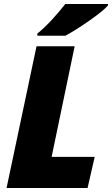

<svg xmlns="http://www.w3.org/2000/svg" viewBox="-20 -947 564 967"><path d="M164 -714H356L240 -157H457L421 0H13ZM168 -778Q201 -804 239 -845Q277 -886 309 -927H524V-920Q504 -895 432 -844.5Q360 -794 309 -767H168Z"/></svg>

Font: Noto Sans Display Black
Style: Italic
Weight: 900
Italic angle: -12°
Designer: Monotype Design team
Foundry: Monotype Imaging Inc.
Version: Version 1.000